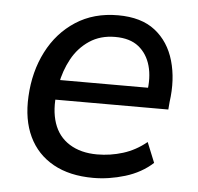

<svg xmlns="http://www.w3.org/2000/svg" viewBox="-43 -554 627 607"><g transform="rotate(5 270.0 -250.5)"><path d="M274 9Q199 9 147 -20Q95 -49 69.5 -102.5Q44 -156 48 -230Q52 -309 84.5 -372.5Q117 -436 174 -473Q231 -510 308 -510Q382 -510 426 -475.5Q470 -441 487 -382Q504 -323 494 -251L492 -227H117L126 -290H440L420 -273Q428 -322 417.5 -359.5Q407 -397 379.5 -419Q352 -441 305 -441Q258 -441 223.5 -418Q189 -395 168.5 -357.5Q148 -320 140 -276L136 -252Q128 -195 142 -153Q156 -111 192 -88.5Q228 -66 280 -66Q322 -66 362 -78.5Q402 -91 436 -119L462 -55Q426 -22 375 -6.5Q324 9 274 9Z"/></g></svg>

Font: Nunitoga
Style: Medium Italic
Weight: 500
Italic angle: -9°
Designer: Vernon Adams
Foundry: Vernon Adams
Version: Version 1.0